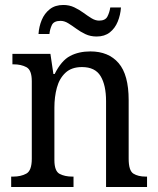

<svg xmlns="http://www.w3.org/2000/svg" viewBox="-20 -753 637 773"><path d="M25 0V-42H33Q64 -42 86 -54Q108 -66 108 -114V-426Q108 -471 86.5 -482.5Q65 -494 35 -494H30V-536H183L195 -455H200Q227 -509 262 -527.5Q297 -546 344 -546Q417 -546 457.5 -499Q498 -452 498 -350V-114Q498 -66 517 -54Q536 -42 567 -42H572V0H407V-346Q407 -410 385 -446.5Q363 -483 310 -483Q268 -483 243.5 -460Q219 -437 209 -400Q199 -363 199 -320V-109Q199 -64 220 -53Q241 -42 271 -42H276V0ZM369 -606Q344 -606 324 -615.5Q304 -625 287 -637.5Q270 -650 254.5 -659.5Q239 -669 224 -669Q197 -669 189 -652.5Q181 -636 179 -616H135Q137 -646 148 -672.5Q159 -699 180.5 -716Q202 -733 235 -733Q259 -733 279 -723.5Q299 -714 316 -701.5Q333 -689 348.5 -679.5Q364 -670 379 -670Q404 -670 412.5 -686.5Q421 -703 424 -723H467Q465 -693 454 -666Q443 -639 422 -622.5Q401 -606 369 -606Z"/></svg>

Font: Noto Serif Myanmar SemCond
Style: Regular
Weight: 400
Width: 4
Designer: Ben Mitchell and the Monotype Design Team
Foundry: Monotype Imaging Inc.
Version: Version 2.106; ttfautohint (v1.8.4.7-5d5b)